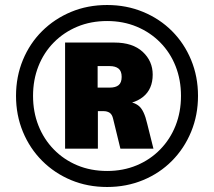

<svg xmlns="http://www.w3.org/2000/svg" viewBox="-20 -736 855 767"><path d="M408 11Q330 11 264 -16.5Q198 -44 148.5 -93.5Q99 -143 71.5 -209.5Q44 -276 44 -353Q44 -430 71.5 -496.5Q99 -563 148.5 -612Q198 -661 264 -688.5Q330 -716 408 -716Q485 -716 551.5 -688.5Q618 -661 667 -612Q716 -563 743.5 -496.5Q771 -430 771 -353Q771 -276 743.5 -209.5Q716 -143 667 -93.5Q618 -44 551.5 -16.5Q485 11 408 11ZM408 -53Q472 -53 526 -75.5Q580 -98 620 -139Q660 -180 681.5 -234.5Q703 -289 703 -353Q703 -417 681.5 -471.5Q660 -526 620 -566.5Q580 -607 526 -629.5Q472 -652 408 -652Q343 -652 289 -629.5Q235 -607 195 -566.5Q155 -526 133.5 -471.5Q112 -417 112 -353Q112 -289 133.5 -234.5Q155 -180 195 -139Q235 -98 289 -75.5Q343 -53 408 -53ZM240 -142V-566H437Q510 -566 550 -529Q590 -492 590 -438Q590 -380 551.5 -349Q513 -318 445 -318L479 -330Q514 -330 535 -312.5Q556 -295 568 -242L593 -142H461L432 -261Q428 -279 418 -285.5Q408 -292 394 -292H352L371 -304V-142ZM370 -386H418Q442 -386 454 -396Q466 -406 466 -429Q466 -452 453.5 -462Q441 -472 418 -472H370Z"/></svg>

Font: Nunito Sans 12pt ExtraLight Black
Style: Regular
Weight: 900
Version: Version 3.101;gftools[0.9.27]